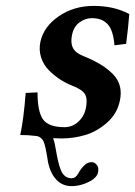

<svg xmlns="http://www.w3.org/2000/svg" viewBox="-20 -464 462 657"><path d="M67.9 -146 108.4 -147.9Q108.4 -81.5 127.4 -55.2Q146.5 -28.8 201.2 -28.8Q215.8 -28.8 230 -35.2Q244.1 -41.5 256.8 -56.9Q269.5 -72.3 273.9 -94.2Q280.3 -125 270.8 -141.6Q261.2 -158.2 224.6 -171.9Q205.1 -179.7 185.8 -192.1Q166.5 -204.6 147.9 -222.9Q129.4 -241.2 120.8 -267.1Q112.3 -293 118.2 -320.8Q129.4 -373 181.2 -408.4Q232.9 -443.8 300.3 -443.8Q370.6 -443.8 422.4 -416Q418.5 -366.2 411.6 -314L371.6 -309.1Q367.7 -359.9 348.6 -380.9Q329.6 -401.9 294.4 -401.9Q272 -401.9 252.2 -387.5Q232.4 -373 226.6 -345.2Q220.7 -317.9 229.5 -300.3Q238.3 -282.7 265.6 -272Q333.5 -245.1 367.7 -209Q401.9 -172.9 390.1 -119.1Q380.9 -74.7 346.2 -44.2Q311.5 -13.7 271.7 -2Q231.9 9.8 189.9 9.8Q176.8 9.8 161.6 8.8Q164.6 16.6 166.7 25.4Q168.9 34.2 170.7 45.9Q172.4 57.6 173.8 63Q182.6 112.3 194.1 129.2Q205.6 146 225.1 146Q238.3 146 247.1 130.9Q257.8 110.8 270.5 100.1Q279.8 91.3 293.5 90.8Q305.7 90.8 313 103Q318.4 111.3 315.4 126Q312 142.1 291 154.8Q257.3 172.9 225.1 172.9Q193.4 172.9 172.6 150.6Q151.9 128.4 144 88.9Q143.1 82.5 141.4 72.5Q139.6 62.5 138.7 57.6Q137.7 52.7 136.2 44.7Q134.8 36.6 133.5 33Q132.3 29.3 130.4 23.7Q128.4 18.1 126.2 15.1Q124 12.2 120.8 9Q117.7 5.9 114 4.2Q110.4 2.4 105.5 1.5Q73.2 -2.4 49.3 -2Q61 -56.6 67.9 -146Z"/></svg>

Font: Linux Libertine Slanted
Style: Semibold Slanted
Weight: 600
Designer: Philipp H. Poll
Foundry: Philipp H. Poll
Version: Version 5.1.1